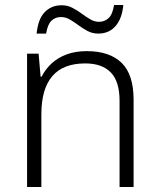

<svg xmlns="http://www.w3.org/2000/svg" viewBox="-20 -746 636 766"><path d="M326 -542Q417 -542 465 -495.5Q513 -449 513 -348V0H457V-344Q457 -421 422 -457Q387 -493 320 -493Q232 -493 188.5 -442Q145 -391 145 -290V0H88V-532H134L142 -440H146Q161 -470 186 -493Q211 -516 246 -529Q281 -542 326 -542ZM126 -612Q129 -640 136.5 -661Q144 -682 157 -696Q170 -710 187 -717.5Q204 -725 226 -725Q249 -725 268.5 -715Q288 -705 305.5 -692Q323 -679 340 -669Q357 -659 375 -659Q397 -659 413 -673.5Q429 -688 435 -726H472Q467 -672 441 -642Q415 -612 372 -612Q349 -612 330 -622Q311 -632 293.5 -645Q276 -658 259 -668Q242 -678 223 -678Q201 -678 185.5 -663.5Q170 -649 164 -612Z"/></svg>

Font: Noto Sans Devanagari Light
Style: Regular
Weight: 300
Version: Version 2.003